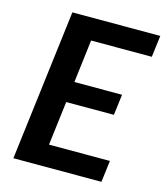

<svg xmlns="http://www.w3.org/2000/svg" viewBox="-109 -806 766 889"><g transform="rotate(15 274.5 -361.5)"><path d="M549 -723H127.5L38.5 0H460.5L473.5 -103.5H181.5L207.5 -314.5H436L448.5 -414H220L245 -619.5H536Z"/></g></svg>

Font: Lato
Style: Bold Italic
Weight: 700
Italic angle: -7°
Designer: Lukasz Dziedzic
Foundry: tyPoland Lukasz Dziedzic
Version: Version 2.007; 2014-02-27